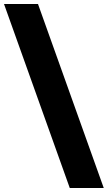

<svg xmlns="http://www.w3.org/2000/svg" viewBox="-67 -828 536 955"><path d="M122 -808H-47L280 107H449Z"/></svg>

Font: Montserrat ExtraBold
Style: Regular
Weight: 800
Designer: Julieta Ulanovsky
Foundry: Julieta Ulanovsky
Version: Version 4.000